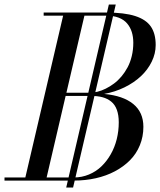

<svg xmlns="http://www.w3.org/2000/svg" viewBox="-65 -806 715 857"><path d="M451.7 -785.9 261.2 31.2H230.5L420.9 -785.9ZM264.9 0H-44.9V-13.9H48.1L216.8 -736.1H129.9V-750H409.9Q490.2 -750 538.6 -734.4Q586.9 -718.8 608.4 -687.4Q629.9 -656 629.9 -605Q629.9 -566.9 612.2 -530.6Q594.5 -494.4 563.8 -465.7Q533.2 -437 490.6 -416.1Q448 -395.3 399.7 -386.7Q484.4 -378.9 529.7 -341.9Q575 -304.9 575 -240Q575 -196 559.2 -157.6Q543.5 -119.1 515 -90.6Q486.6 -62 448 -41.5Q409.4 -21 362.8 -10.5Q316.2 0 264.9 0ZM409.9 -736.1H311.8L231.4 -392.1H335Q351.6 -392.1 369.8 -396.5Q387.9 -400.9 406.9 -410.3Q425.8 -419.7 443.6 -432.9Q461.4 -446 477.2 -464.8Q492.9 -483.6 504.6 -505.6Q516.4 -527.6 523.2 -555.8Q530 -584 530 -615Q530 -641.6 523.2 -663.2Q516.4 -684.8 502.3 -701.4Q488.3 -718 464.8 -727.1Q441.4 -736.1 409.9 -736.1ZM341.1 -377.9H228L143.1 -13.9H264.9Q300.3 -13.9 332 -27.1Q363.8 -40.3 387.8 -63.5Q411.9 -86.7 429.4 -117.6Q447 -148.4 456.1 -184.9Q465.1 -221.4 465.1 -260Q465.1 -292.7 456.5 -315.9Q448 -339.1 431.4 -352.5Q414.8 -366 392.7 -371.9Q370.6 -377.9 341.1 -377.9Z"/></svg>

Font: Bodoni* 16
Style: Italic
Weight: 400
Italic angle: -13°
Version: Version 2.000